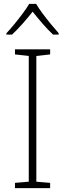

<svg xmlns="http://www.w3.org/2000/svg" viewBox="-20 -968 334 988"><path d="M238 0H57V-27L128 -33V-680L57 -688V-714H238V-688L167 -680V-33L238 -27ZM166 -948Q178 -927 198.5 -899.5Q219 -872 241.5 -844.5Q264 -817 282 -797V-790H253Q226 -815 198 -847.5Q170 -880 148 -908Q126 -880 97.5 -847.5Q69 -815 42 -790H13V-797Q32 -817 54.5 -844.5Q77 -872 97.5 -899.5Q118 -927 130 -948Z"/></svg>

Font: Noto Sans Kannada ExtraLight
Style: Regular
Weight: 200
Designer: Jelle Bosma - Monotype Design Team
Foundry: Monotype Imaging Inc.
Version: Version 2.005; ttfautohint (v1.8.4.7-5d5b)